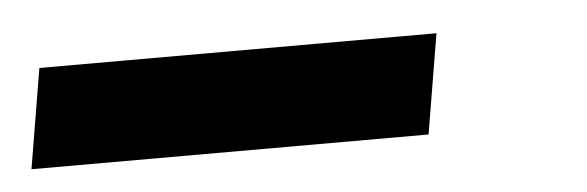

<svg xmlns="http://www.w3.org/2000/svg" viewBox="-38 -44 563 184"><g transform="rotate(-5 243.5 48.0)"><path d="M-13 96 3 0H385L369 96Z"/></g></svg>

Font: Iosevka Oblique
Style: Bold
Weight: 700
Italic angle: -9°
Monospace: yes
Designer: Belleve Invis
Foundry: Belleve Invis
Version: Version 32.5.0; ttfautohint (v1.8.4)